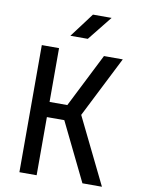

<svg xmlns="http://www.w3.org/2000/svg" viewBox="-101 -1018 802 1086"><g transform="rotate(10 300.0 -475.0)"><path d="M338 -810 450 -950H343L238 -810ZM187 0V-334H287L450 0H562L376 -380L553 -730H445L289 -421H187V-730H88V0Z"/></g></svg>

Font: Tekne LDO Medium
Style: Regular
Weight: 500
Monospace: yes
Designer: Alessio Laiso, Mario Rullo, Paolo Rosset
Foundry: Alessio Laiso
Version: Version 1.000;hotconv 1.0.109;makeotfexe 2.5.65596